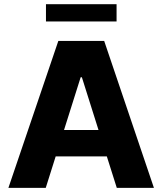

<svg xmlns="http://www.w3.org/2000/svg" viewBox="-20 -904 782 924"><path d="M20.5 0 260.7 -707H481.4L720.7 0H542L494.1 -151.4H248L200.2 0ZM454.1 -278.3 374 -532.2H368.2L288.1 -278.3ZM541 -800.8H201.2V-883.8H541Z"/></svg>

Font: Pretendard JP ExtraBold
Style: Regular
Weight: 800
Designer: Base glyphs from Inter by Rasmus Andersson; Hangeul glyphs from Noto Sans CJK(Source Han Sans) by Jang Soo-young and Kan
Foundry: Kil Hyung-jin
Version: Version 1.309